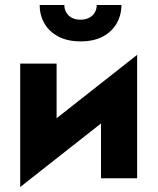

<svg xmlns="http://www.w3.org/2000/svg" viewBox="-20 -715 632 770"><path d="M525 -330 530 -495 66 -130 61 35ZM207 -460H61V35L207 -106ZM530 -495 385 -354V0H530ZM139 -695Q139 -655 158 -621.5Q177 -588 214 -568.5Q251 -549 303 -549Q356 -549 392.5 -568.5Q429 -588 448 -621.5Q467 -655 467 -695H368Q368 -678 360 -664.5Q352 -651 337 -643.5Q322 -636 303 -636Q283 -636 268.5 -643.5Q254 -651 246 -664.5Q238 -678 238 -695Z"/></svg>

Font: Jost
Style: Bold
Weight: 700
Version: Version 3.710